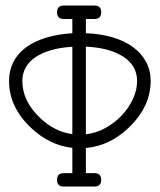

<svg xmlns="http://www.w3.org/2000/svg" viewBox="-20 -685 586 705"><path d="M213.9 -615.2H245.6V-563C208.8 -560.7 176.1 -555.1 147.5 -546.1C118.8 -537.2 94.5 -525.2 74.5 -510.3C54.4 -495.3 39.2 -477.5 28.8 -456.8C18.4 -436.1 13.2 -413.1 13.2 -387.7C13.2 -323.2 40.5 -265.5 95.2 -214.4C140.1 -172.4 190.3 -148.3 245.6 -142.1V-49.3H213.9C197.6 -49.3 189.5 -41 189.5 -24.4C189.5 -8.1 197.6 0 213.9 0H326.7C343.3 0 351.6 -8.1 351.6 -24.4C351.6 -41 343.3 -49.3 326.7 -49.3H295.4V-141.6C353.4 -146.8 405.1 -171.1 450.7 -214.4C505.7 -266.1 533.2 -323.9 533.2 -387.7C533.2 -413.4 527.6 -436.8 516.4 -457.8C505.1 -478.8 489.2 -496.8 468.5 -512C447.8 -527.1 422.9 -539.1 393.6 -547.9C364.3 -556.6 331.5 -561.7 295.4 -563V-615.2H326.7C343.3 -615.2 351.6 -623.5 351.6 -640.1C351.6 -656.4 343.3 -664.6 326.7 -664.6H213.9C197.6 -664.6 189.5 -656.4 189.5 -640.1C189.5 -623.5 197.6 -615.2 213.9 -615.2ZM432.6 -477.1C466.5 -454.9 483.4 -425.1 483.4 -387.7C483.4 -365.9 478.4 -344 468.3 -322C458.2 -300 444.6 -279.9 427.5 -261.7C410.4 -243.5 390.5 -228 367.7 -215.3C344.9 -202.6 320.8 -194.8 295.4 -191.9V-513.7C352.7 -511.1 398.4 -498.9 432.6 -477.1ZM128.9 -250.5C84.3 -292.2 62 -337.9 62 -387.7C62 -405.9 66.2 -422.4 74.5 -437.3C82.8 -452.1 94.8 -464.8 110.6 -475.3C126.4 -485.9 145.7 -494.5 168.5 -501C191.2 -507.5 217 -511.6 245.6 -513.2V-192.4C202.6 -198.2 163.7 -217.6 128.9 -250.5Z"/></svg>

Font: Nathan
Style: Regular
Weight: 400
Designer: Peter Wiegel
Foundry: Peter Wiegel
Version: Version 1.001 2009